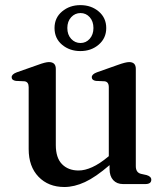

<svg xmlns="http://www.w3.org/2000/svg" viewBox="-20 -719 650 750"><path d="M92 -136.5V-378.5Q92 -399.5 75.5 -401.5L42 -403Q25.5 -405.5 25.5 -417.5Q25.5 -429 45.5 -436.5L128 -465.5Q157.5 -476.5 171 -476.5Q198 -476.5 198 -450V-152.5Q198 -102.5 222.2 -77.8Q246.5 -53 287 -53Q311.5 -53 340.2 -66Q369 -79 402 -106.5L405 -109V-378.5Q405 -399.5 388.5 -401.5L354.5 -403Q338.5 -405.5 338.5 -417.5Q338.5 -429 358.5 -436.5L440.5 -465.5Q471 -476.5 484.5 -476.5Q510.5 -476.5 510.5 -450V-70Q510.5 -45 530.5 -40L553 -35Q571 -29.5 571 -17Q571 0 547.5 0H460.5Q436.5 0 422.2 -15.5Q408 -31 408 -59V-74Q353.5 -27 311.8 -7.8Q270 11.5 231.5 11.5Q169 11.5 130.5 -28.5Q92 -68.5 92 -136.5ZM294 -519.5Q252 -519.5 222.5 -544.2Q193 -569 193 -609.5Q193 -649.5 222.5 -674.2Q252 -699 294 -699Q336.5 -699 365.8 -674Q395 -649 395 -609.5Q395 -570 365.8 -544.8Q336.5 -519.5 294 -519.5ZM294.5 -668Q273 -668 258 -651.8Q243 -635.5 243 -609.5Q243 -583.5 258 -567.2Q273 -551 294.5 -551Q316 -551 330.5 -567.5Q345 -584 345 -609.5Q345 -635.5 330.5 -651.8Q316 -668 294.5 -668Z"/></svg>

Font: Fraunces 9pt S000
Style: Regular
Weight: 400
Version: Version 1.000; ttfautohint (v1.8.3)